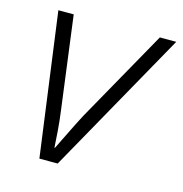

<svg xmlns="http://www.w3.org/2000/svg" viewBox="-85 -610 657 689"><g transform="rotate(15 243.5 -266.0)"><path d="M121 0H189L487 -532H426L234 -190Q217 -158 198.5 -120Q180 -82 165 -52H163Q162 -74 159 -113Q156 -152 151 -188L106 -532H49Z"/></g></svg>

Font: Noto Sans UI Light
Style: Italic
Weight: 300
Italic angle: -12°
Designer: Monotype Design Team
Foundry: Monotype Imaging Inc.
Version: Version 1.901